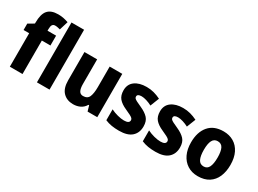

<svg xmlns="http://www.w3.org/2000/svg" viewBox="-36 -1433 2841 2111"><g transform="rotate(30 1385.0 -377.5)"><path d="M357 -425H248V0H87V-425H16V-506L89 -549V-562Q89 -669 130 -717Q171 -765 261 -765Q298 -765 328 -759Q358 -753 392 -741L358 -630Q343 -634 327 -637.5Q311 -641 294 -641Q270 -641 259 -624.5Q248 -608 248 -570V-550H357Z M591 0H431V-760H591Z M1197 -550V0H1074L1054 -69H1045Q1021 -28 981.5 -9Q942 10 894 10Q814 10 765.5 -40Q717 -90 717 -191V-550H878V-238Q878 -181 893.5 -152Q909 -123 944 -123Q1000 -123 1018.5 -166.5Q1037 -210 1037 -290V-550Z M1689 -165Q1689 -84 1636.5 -37Q1584 10 1477 10Q1425 10 1382.5 3Q1340 -4 1300 -21V-159Q1340 -139 1386 -127Q1432 -115 1468 -115Q1535 -115 1535 -155Q1535 -168 1526.5 -178Q1518 -188 1494.5 -200.5Q1471 -213 1428 -232Q1364 -260 1331.5 -298Q1299 -336 1299 -401Q1299 -478 1354.5 -519Q1410 -560 1503 -560Q1552 -560 1595 -548.5Q1638 -537 1683 -515L1639 -403Q1605 -421 1569 -432Q1533 -443 1506 -443Q1452 -443 1452 -410Q1452 -397 1460 -388Q1468 -379 1490 -367.5Q1512 -356 1555 -337Q1620 -308 1654.5 -270.5Q1689 -233 1689 -165Z M2152 -165Q2152 -84 2099.5 -37Q2047 10 1940 10Q1888 10 1845.5 3Q1803 -4 1763 -21V-159Q1803 -139 1849 -127Q1895 -115 1931 -115Q1998 -115 1998 -155Q1998 -168 1989.5 -178Q1981 -188 1957.5 -200.5Q1934 -213 1891 -232Q1827 -260 1794.5 -298Q1762 -336 1762 -401Q1762 -478 1817.5 -519Q1873 -560 1966 -560Q2015 -560 2058 -548.5Q2101 -537 2146 -515L2102 -403Q2068 -421 2032 -432Q1996 -443 1969 -443Q1915 -443 1915 -410Q1915 -397 1923 -388Q1931 -379 1953 -367.5Q1975 -356 2018 -337Q2083 -308 2117.5 -270.5Q2152 -233 2152 -165Z M2728 -276Q2728 -191 2700 -126.5Q2672 -62 2616 -26Q2560 10 2477 10Q2400 10 2344 -26Q2288 -62 2258 -126Q2228 -190 2228 -276Q2228 -407 2292.5 -483.5Q2357 -560 2480 -560Q2553 -560 2609 -527Q2665 -494 2696.5 -430.5Q2728 -367 2728 -276ZM2391 -276Q2391 -198 2411.5 -156.5Q2432 -115 2479 -115Q2525 -115 2545 -156.5Q2565 -198 2565 -276Q2565 -354 2545 -394Q2525 -434 2478 -434Q2432 -434 2411.5 -394Q2391 -354 2391 -276Z"/></g></svg>

Font: Noto Sans Hebrew SemiCondensed ExtraBold
Style: Regular
Weight: 800
Width: 4
Designer: Monotype Design Team
Foundry: Monotype Imaging Inc.
Version: Version 2.004; ttfautohint (v1.8.4.7-5d5b)